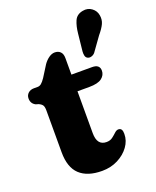

<svg xmlns="http://www.w3.org/2000/svg" viewBox="-138 -807 730 899"><g transform="rotate(-20 227.0 -357.5)"><path d="M41.5 -384.5 28 -388.5Q5.5 -399.5 5.5 -425.5Q5.5 -441.5 16.8 -451.8Q28 -462 45.5 -462H64.5Q74 -462 82.5 -468.8Q91 -475.5 102.5 -492.5L138 -549Q150 -566 164.8 -576.2Q179.5 -586.5 194 -586.5Q211.5 -586.5 222 -576Q232.5 -565.5 232.5 -545V-462H335.5Q373 -462 373 -431Q373 -408.5 353.8 -393.8Q334.5 -379 291 -379H232.5V-170.5Q232.5 -109 279.5 -109Q298 -109 310.2 -118.5Q322.5 -128 332.2 -137.2Q342 -146.5 352 -146Q371 -145.5 370.5 -116.5Q370.5 -83 349.5 -54Q328.5 -25 293.2 -7Q258 11 214.5 11Q141.5 11 103.2 -24.8Q65 -60.5 65 -136V-344Q65 -362.5 59.8 -370.5Q54.5 -378.5 41.5 -384.5ZM327.5 -631.5Q331 -668 342.2 -693.5Q353.5 -719 384.5 -724.5Q410 -729.5 429.5 -715Q449 -700.5 452.5 -677.5Q456.5 -655 447.5 -635.5Q438.5 -616 417 -590.5L367.5 -521.5Q360.5 -513 350 -509.8Q339.5 -506.5 331 -510.5Q322 -515 319.8 -525Q317.5 -535 318.5 -546.5Z"/></g></svg>

Font: Fraunces 72pt S100
Style: Bold
Weight: 700
Version: Version 1.000; ttfautohint (v1.8.3)